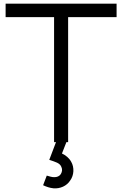

<svg xmlns="http://www.w3.org/2000/svg" viewBox="-20 -770 662 1040"><path d="M349 0V-677.1H611.5V-750H10.4V-677.1H272.9V0H283.3L246.9 95.8C280.2 107.3 304.2 112.5 312.5 134.4C318.8 147.9 316.7 160.4 309.4 172.9C302.1 184.4 288.5 190.6 271.9 189.6C260.4 189.6 247.9 185.4 233.3 181.2L213.5 233.3C231.3 241.7 249 247.9 269.8 250C305.2 253.1 341.7 237.5 360.4 207.3C381.2 179.2 383.3 136.5 365.6 106.3C354.2 85.4 335.4 70.8 315.6 61.5L339.6 0Z"/></svg>

Font: Manrope3
Style: Regular
Weight: 400
Width: 4
Designer: Mikhail Sharanda
Foundry: Mikhail Sharanda
Version: Version 3.000;PS 003.000;hotconv 1.0.88;makeotf.lib2.5.64775